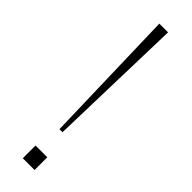

<svg xmlns="http://www.w3.org/2000/svg" viewBox="-249 -714 715 715"><g transform="rotate(45 108.5 -357.0)"><path d="M100 -173H116L131 -714H85ZM80 0H142V-67H80Z"/></g></svg>

Font: Kathrein 37 Thin Condensed
Style: Regular
Weight: 250
Width: 3
Designer: Lazydogs Typefoundry, based on Open Sans by Ascender Corporation
Foundry: Lazydogs Typefoundry
Version: Version 1.003;PS 001.003;hotconv 1.0.88;makeotf.lib2.5.64775